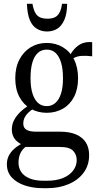

<svg xmlns="http://www.w3.org/2000/svg" viewBox="-20 -751 509 1006"><path d="M463 -456Q429 -460 405.5 -458Q382 -456 367 -447Q352 -438 342 -419L332 -434Q344 -460 357.5 -479Q371 -498 387.5 -510.5Q404 -523 422.5 -527.5Q441 -532 463 -530ZM225 -160Q178 -160 140.5 -181.5Q103 -203 81.5 -243.5Q60 -284 60 -341Q60 -398 82 -439.5Q104 -481 141 -503.5Q178 -526 225 -526Q272 -526 309.5 -503.5Q347 -481 368 -439.5Q389 -398 389 -341Q389 -284 368 -243.5Q347 -203 309.5 -181.5Q272 -160 225 -160ZM225 -195Q251 -195 270 -211.5Q289 -228 299.5 -260Q310 -292 310 -341Q310 -390 300 -423Q290 -456 271.5 -473.5Q253 -491 225 -491Q197 -491 178 -473.5Q159 -456 149.5 -423Q140 -390 140 -341Q140 -293 150.5 -260.5Q161 -228 179.5 -211.5Q198 -195 225 -195ZM206 235Q154 235 111 221Q68 207 42 179Q16 151 16 109Q16 82 29 59.5Q42 37 66.5 19Q91 1 125 -14L139 3Q120 12 105.5 26Q91 40 84 59Q77 78 77 101Q77 129 91 150Q105 171 134.5 183.5Q164 196 208 196H226Q275 196 309.5 182Q344 168 363 143Q382 118 382 88Q382 59 363 39Q344 19 294 19H108L109 13Q87 4 72 -8Q57 -20 49.5 -36.5Q42 -53 42 -73Q42 -98 53 -120Q64 -142 84 -162Q104 -182 132 -199L156 -182Q140 -172 127.5 -160Q115 -148 108.5 -134Q102 -120 102 -103Q102 -81 119 -71Q136 -61 169 -61H295Q345 -61 378.5 -46.5Q412 -32 429.5 -5Q447 22 447 62Q447 115 418 154Q389 193 339 214Q289 235 228 235ZM226 -586Q257 -586 280 -600.5Q303 -615 317 -646.5Q331 -678 332 -731H305Q301 -702 291.5 -684.5Q282 -667 266.5 -660Q251 -653 229 -653Q206 -653 190 -660Q174 -667 164.5 -684.5Q155 -702 150 -731H121Q123 -678 136 -646.5Q149 -615 173 -600.5Q197 -586 226 -586Z"/></svg>

Font: Roboto Serif 120pt ExtraCondensed
Style: Regular
Weight: 400
Width: 2
Designer: Greg Gazdowicz
Foundry: Commercial Type
Version: Version 1.008